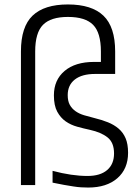

<svg xmlns="http://www.w3.org/2000/svg" viewBox="-20 -831 627 862"><path d="M74 -600Q74 -711 126.5 -761Q179 -811 285 -811Q392 -811 444.5 -760.5Q497 -710 497 -600V-499H407Q348 -499 316 -474Q284 -449 284 -404Q284 -377 293.5 -360Q303 -343 319.5 -331.5Q336 -320 358 -313.5Q380 -307 404 -301Q437 -293 464.5 -282Q492 -271 512.5 -253.5Q533 -236 544 -210Q555 -184 555 -145Q555 -73 507 -31Q459 11 376 11Q360 11 344 10Q328 9 309 6Q290 3 267 -1Q244 -5 216 -11V-64Q302 -41 373 -41Q430 -41 461 -67.5Q492 -94 492 -142Q492 -191 463 -214Q434 -237 384 -248Q356 -254 327 -262Q298 -270 275 -286Q252 -302 237 -329.5Q222 -357 222 -403Q222 -472 270 -512.5Q318 -553 402 -553H433V-600Q433 -684 398 -719.5Q363 -755 285 -755Q208 -755 173 -719.5Q138 -684 138 -600V0H74Z"/></svg>

Font: Encode Sans Narrow
Style: Light
Weight: 300
Designer: Pablo Impallari, Andres Torresi
Foundry: Pablo Impallari, Andres Torresi
Version: Version 1.000; ttfautohint (v1.00) -l 8 -r 50 -G 200 -x 14 -